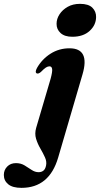

<svg xmlns="http://www.w3.org/2000/svg" viewBox="-142 -712 508 974"><path d="M225 -525.5Q186 -525.5 165.2 -544.5Q144.5 -563.5 145 -591.5Q145 -616.5 160 -639.5Q175 -662.5 201.5 -677.5Q228 -692.5 264 -692.5Q307 -692.5 326.5 -673Q346 -653.5 345.5 -625.5Q345 -584.5 312.5 -555Q280 -525.5 225 -525.5ZM276.5 -334.5 153 87.5Q108 241 -33 241Q-78 241 -100.2 222.8Q-122.5 204.5 -122.5 175.5Q-122.5 150.5 -105.5 133Q-88.5 115.5 -61 115.5Q-36.5 115.5 -17.5 127Q1.5 138.5 18.5 150Q35.5 161.5 54 161.5Q67.5 161.5 77.5 154.2Q87.5 147 91.5 128.5Q96 108 86.2 86.5Q76.5 65 62.8 41.5Q49 18 41 -8Q33 -34 41.5 -63.5L114.5 -311.5Q124.5 -348 122.5 -361.8Q120.5 -375.5 109 -375.5Q100.5 -375.5 91 -369.5Q81.5 -363.5 65.5 -347Q53.5 -336.5 45 -339.5Q33.5 -344.5 45.5 -367Q71 -412 114.2 -439.5Q157.5 -467 210.5 -467Q315.5 -467 276.5 -334.5Z"/></svg>

Font: Fraunces 72pt S000
Style: Bold Italic
Weight: 700
Italic angle: -16°
Version: Version 1.000; ttfautohint (v1.8.3)